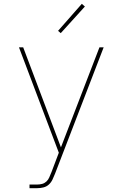

<svg xmlns="http://www.w3.org/2000/svg" viewBox="-20 -767 640 1002"><path d="M134 215V196H175Q188 196 200.5 192.5Q213 189 222.5 180Q232 171 237 159Q242 147 247 135V134Q248 134 248 133.5Q248 133 248 133L287 30L79 -520H101L298 2L499 -520H521L267 140Q261 155 254 170Q247 185 235 196Q223 207 207 211Q191 215 175 215ZM297 -594 283 -606 407 -747 423 -733Z"/></svg>

Font: Iosevka SS04 Thin Extended
Style: Regular
Weight: 100
Width: 7
Monospace: yes
Designer: Belleve Invis
Foundry: Belleve Invis
Version: Version 19.0.0; ttfautohint (v1.8.4)